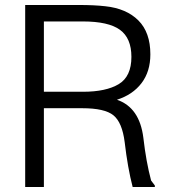

<svg xmlns="http://www.w3.org/2000/svg" viewBox="-20 -750 677 770"><path d="M601 -6V0H512Q492 -77 480 -180Q470 -259 435 -287.5Q400 -316 310 -316H156V0H81V-730H297Q358 -730 402 -725Q487 -716 535 -668Q583 -620 583 -532Q583 -463 547.5 -416.5Q512 -370 449 -350Q540 -319 555 -197Q566 -101 586 -26ZM156 -382H313Q405 -382 456 -412.5Q507 -443 507 -522Q507 -597 461 -630.5Q415 -664 312 -664H156Z"/></svg>

Font: Nacelle Light
Style: Regular
Weight: 300
Designer: Sora Sagano
Foundry: Sora Sagano
Version: Version 1.000;FEAKit 1.0